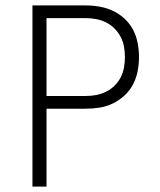

<svg xmlns="http://www.w3.org/2000/svg" viewBox="-20 -690 590 710"><path d="M100 0V-670H296Q322 -670 348 -665.5Q374 -661 397.5 -650Q421 -639 440.5 -621Q460 -603 472 -580Q484 -557 489 -531Q494 -505 494 -479Q494 -453 489 -427Q484 -401 472 -378Q460 -355 440.5 -337Q421 -319 397.5 -307.5Q374 -296 348 -292Q322 -288 296 -288H152V0ZM296 -335Q316 -335 335 -338.5Q354 -342 371.5 -350.5Q389 -359 403 -372.5Q417 -386 426 -403.5Q435 -421 438.5 -440.5Q442 -460 442 -479Q442 -498 438.5 -517.5Q435 -537 426 -554Q417 -571 403 -585Q389 -599 371.5 -607.5Q354 -616 335 -619.5Q316 -623 296 -623H152V-335Z"/></svg>

Font: Lode Dark
Style: Regular
Weight: 400
Monospace: yes
Designer: Belleve Invis
Foundry: Belleve Invis
Version: Version 29.2.0; ttfautohint (v1.8.3)